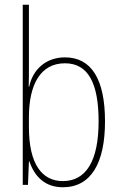

<svg xmlns="http://www.w3.org/2000/svg" viewBox="-20 -780 512 810"><path d="M102 -494V-760H76V0H98L102 -99H104C126 -35 170 10 245 10C364 10 423 -92 423 -268C423 -445 366 -538 254 -538C174 -538 118 -487 103 -414H101C102 -436 102 -469 102 -494ZM254 -513C352 -513 396 -429 396 -268C396 -99 342 -16 245 -16C157 -16 102 -88 102 -243V-285C102 -424 151 -513 254 -513Z"/></svg>

Font: Noto Sans Hebrew Condensed Thin
Style: Regular
Weight: 100
Width: 3
Designer: Monotype Design Team
Foundry: Monotype Imaging Inc.
Version: Version 2.004